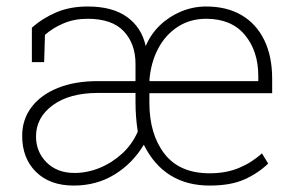

<svg xmlns="http://www.w3.org/2000/svg" viewBox="-20 -558 910 588"><path d="M205.6 10.3Q132.8 10.3 90.3 -31.5Q47.9 -73.2 47.9 -142.1Q47.9 -191.9 76.4 -229.7Q105 -267.6 157 -288.6Q209 -309.6 279.8 -309.6H395V-362.3Q395 -423.8 359.1 -462.2Q323.2 -500.5 248 -500.5Q207.5 -500.5 174.3 -486.3Q141.1 -472.2 117.7 -451.2L115.2 -367.7H77.6V-473.1Q111.3 -502.9 153.1 -520.5Q194.8 -538.1 249 -538.1Q324.2 -538.1 368.9 -506.1Q413.6 -474.1 426.3 -417Q441.4 -453.1 469.5 -480.2Q497.6 -507.3 534.4 -522.7Q571.3 -538.1 611.3 -538.1Q674.8 -538.1 720 -511.5Q765.1 -484.9 789.3 -435.3Q813.5 -385.7 813.5 -316.9V-272.5H437.5V-243.2Q437.5 -147 483.6 -87.2Q529.8 -27.3 622.1 -27.3Q672.4 -27.3 711.4 -43.5Q750.5 -59.6 782.2 -88.4L801.3 -57.1Q770.5 -27.3 728.5 -8.5Q686.5 10.3 622.1 10.3Q482.9 10.3 420.4 -114.7Q386.2 -57.6 331.1 -23.7Q275.9 10.3 205.6 10.3ZM208 -28.3Q247.1 -28.3 284.9 -43.7Q322.8 -59.1 353.8 -87.4Q384.8 -115.7 401.9 -154.8Q398.4 -177.7 396.7 -200Q395 -222.2 395 -245.1V-273.4H280.3Q192.9 -273.4 141.6 -235.8Q90.3 -198.2 90.3 -140.1Q90.3 -92.8 122.8 -60.5Q155.3 -28.3 208 -28.3ZM438.5 -309.6H771V-325.2Q771 -401.9 729.7 -451.2Q688.5 -500.5 611.3 -500.5Q562.5 -500.5 524.7 -476.1Q486.8 -451.7 464.4 -409.2Q441.9 -366.7 437.5 -312Z"/></svg>

Font: Roboto Slab ExtraLight
Style: Regular
Weight: 250
Designer: Google
Version: Version 2.000; ttfautohint (v1.8.1.43-b0c9)